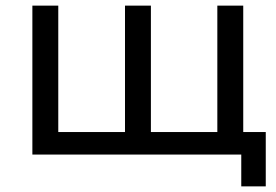

<svg xmlns="http://www.w3.org/2000/svg" viewBox="-20 -549 979 682"><path d="M924 -80H844V-529H752V-80H516V-529H424V-80H187V-529H95V0H837V113H924Z"/></svg>

Font: Montserrat-Alt1 Med
Style: Regular
Weight: 500
Designer: Differentunic
Foundry: Differentunic
Version: Version 7.222